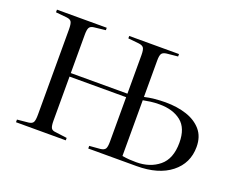

<svg xmlns="http://www.w3.org/2000/svg" viewBox="-88 -665 1015 819"><g transform="rotate(20 420.0 -255.5)"><path d="M45 0V-12L96 -17Q112 -19 117 -28Q122 -37 122 -63V-448Q122 -474 117 -483Q112 -492 96 -494L45 -499V-511H271V-500L218 -494Q203 -492 198 -483Q193 -474 193 -451V-277H450V-452Q450 -476 444.5 -484.5Q439 -493 422 -495L373 -500V-511H599V-500L549 -495Q532 -493 526.5 -484.5Q521 -476 521 -453V-288Q542 -293 567 -295.5Q592 -298 616 -298Q669 -298 711.5 -284Q754 -270 779.5 -240.5Q805 -211 805 -164Q805 -90 748 -45Q691 0 592 0H373V-12L422 -16Q439 -18 444.5 -26.5Q450 -35 450 -59V-261H193V-61Q193 -37 198 -28Q203 -19 218 -18L271 -11V0ZM585 -15Q647 -15 688.5 -49Q730 -83 730 -156Q730 -222 693 -251.5Q656 -281 595 -281Q572 -281 554 -278.5Q536 -276 521 -273V-20Q539 -17 553.5 -16Q568 -15 585 -15Z"/></g></svg>

Font: Literata 72pt Light
Style: Regular
Weight: 300
Designer: Latin by Veronika Burian and Jose Scaglione. Greek by Irene Vlachou. Cyrillic by Vera Evstafieva.
Foundry: TypeTogether
Version: Version 3.002